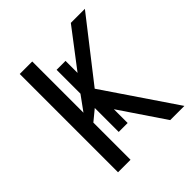

<svg xmlns="http://www.w3.org/2000/svg" viewBox="-193 -850 986 986"><g transform="rotate(-45 300.0 -357.0)"><path d="M585 0H481.9L316.9 -244.1V-144H252V-317.9L193.8 -270V0H103V-713.9H193.8V-341.8L252 -421.9V-595.2H316.9V-507.8L474.1 -713.9H576.2L321.8 -388.2Z"/></g></svg>

Font: Droid Sans Mono
Style: Regular
Weight: 400
Monospace: yes
Foundry: Ascender Corporation
Version: Version 1.00 build 112